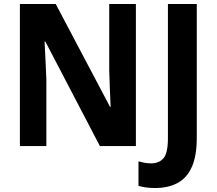

<svg xmlns="http://www.w3.org/2000/svg" viewBox="-20 -734 1089 965"><path d="M663 0H482L208 -525H204Q207 -473 209 -425.5Q211 -378 213 -334V0H80V-714H260L533 -197H536Q534 -246 532 -292Q530 -338 529 -381V-714H663ZM760 211Q734 211 713 208Q692 205 676 200V77Q690 81 706 84Q722 87 741 87Q779 87 801.5 61.5Q824 36 824 -40V-714H969V-41Q969 51 943.5 106.5Q918 162 871 186.5Q824 211 760 211Z"/></svg>

Font: Noto Sans SemiCondensed
Style: Bold
Weight: 700
Width: 4
Designer: Monotype Design Team
Foundry: Monotype Imaging Inc.
Version: Version 2.013; ttfautohint (v1.8.4.7-5d5b)